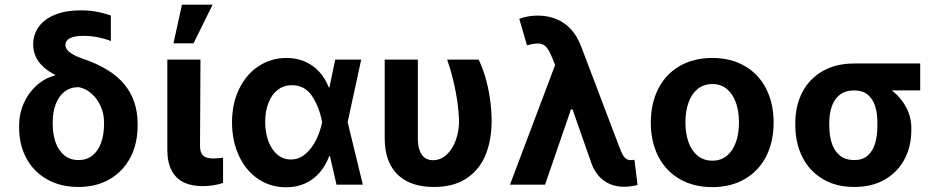

<svg xmlns="http://www.w3.org/2000/svg" viewBox="-20 -783 3979 814"><path d="M322.3 -739.2Q355.4 -739.2 385.6 -734.1Q415.7 -728.9 449.9 -717.5V-609.1Q426.8 -618.5 395.8 -624.8Q364.7 -631 333.3 -631Q294.9 -631 276.1 -620.9Q257.4 -610.8 257.4 -592.2Q257.4 -582.1 264.2 -572.7Q271.1 -563.2 287.7 -553.2Q304.3 -543.1 332.8 -533.3Q449.9 -494 506.6 -426.2Q563.2 -358.3 563.4 -259.2V-249.5Q563.4 -173.9 532.7 -115.1Q501.9 -56.3 445 -23.3Q388.1 9.7 313.2 9.7Q237 9.7 180 -22.4Q123 -54.4 92.1 -111.4Q61.1 -168.5 61.1 -241.7V-251.4Q61.1 -301.9 81.2 -346.3Q101.3 -390.8 136 -421.5Q170.6 -452.3 213.5 -463.2L212.7 -465.9Q167.5 -489.4 144.2 -521.5Q120.9 -553.6 120.7 -594.2Q120.7 -638 145.3 -670.9Q170 -703.8 215.4 -721.5Q260.9 -739.2 322.3 -739.2ZM313.2 -104.4Q347.6 -104.4 372 -123.8Q396.4 -143.3 408.7 -177.8Q421.1 -212.4 421.1 -257.6V-265.8Q421.1 -299.7 407.2 -331.7Q393.4 -363.6 368.7 -385.6Q344 -407.6 313.2 -413.6Q278.4 -413.6 253.8 -394.5Q229.2 -375.4 216.3 -341.6Q203.5 -307.9 203.5 -265.8V-257.6Q203.5 -212.6 216.2 -178.1Q228.9 -143.7 253.4 -124Q278 -104.4 313.2 -104.4Z M829.9 -530.4 828 -164.7Q828.2 -143.7 834.6 -132.3Q841 -121 853 -116.2Q865.1 -111.3 884.1 -111.3Q896.5 -111.3 905.9 -112.3Q915.2 -113.3 925.7 -114.3V-7.5Q906.9 -1 884.9 2.6Q862.8 6.1 839.2 6.1Q792.1 6.1 759 -9.8Q725.8 -25.8 707.7 -60Q689.6 -94.3 689.4 -147.9V-530.4ZM751.4 -763.1H881.3L800.5 -599.2H715.4Z M963.7 -265.2Q963.7 -344.3 994.1 -406.5Q1024.5 -468.6 1077.2 -503Q1130 -537.3 1194.7 -537.3Q1237 -537.3 1272.4 -522.1Q1307.8 -506.9 1333.4 -478.8Q1359.1 -450.8 1374 -412.1H1417.8L1453.5 -266.6L1518.3 0H1406.6L1345.6 -266.6Q1332.6 -331.9 1302.2 -376.8Q1271.9 -421.8 1217.6 -421.8Q1182.8 -421.8 1157.4 -402Q1131.9 -382.3 1118.1 -347Q1104.3 -311.7 1104.3 -266.2Q1104.3 -220.5 1118 -184.1Q1131.8 -147.7 1156.3 -127.3Q1180.9 -106.8 1212.9 -106.8Q1248.2 -106.8 1275.8 -131Q1303.4 -155.2 1320.5 -190.5Q1337.7 -225.9 1345.6 -263.8L1401.2 -530.4H1511.4L1453.5 -263.8L1417.8 -121.2H1375.8Q1361 -81.9 1336 -52.4Q1311 -22.9 1274.8 -5.9Q1238.6 11.2 1192.3 11Q1126.1 10.8 1074.1 -24.5Q1022.2 -59.7 993 -122.4Q963.7 -185.1 963.7 -265.2Z M1751.5 -530.4V-196.6Q1751.5 -163.2 1760.2 -142.4Q1768.8 -121.7 1783 -112.8Q1797.1 -103.8 1815.4 -103.8Q1848.2 -103.8 1873.5 -127.2Q1898.8 -150.7 1912.4 -188.7Q1926 -226.7 1926.2 -269.3Q1924.4 -331.5 1910.7 -400.7Q1897.1 -469.9 1875.6 -530.4H2009.1Q2024.2 -500.6 2036.8 -458.5Q2049.5 -416.4 2056.9 -367.2Q2064.3 -317.9 2064.3 -269.3Q2064.1 -188.1 2038.3 -125.6Q2012.5 -63.1 1957.9 -26.7Q1903.2 9.7 1819.7 9.7Q1755.5 9.7 1709 -12.7Q1662.5 -35 1636.7 -81.4Q1611 -127.8 1611 -198V-530.4Z M2488.8 -86.8 2397.5 -347.4 2340.8 -489 2320.8 -538.7Q2308.3 -569.4 2296.1 -583.2Q2283.9 -597 2265.1 -598.5Q2246.3 -599.9 2214.2 -590.7L2181.5 -703.3Q2199.6 -710 2218.8 -713.4Q2238 -716.9 2259.1 -716.9Q2302.9 -716.9 2338.8 -702.2Q2374.7 -687.5 2401 -658.5Q2427.3 -629.5 2443.2 -587.8L2605.8 -159.5Q2606.2 -158.2 2606.9 -156.9Q2614.7 -136.3 2620.9 -125.6Q2627.1 -114.9 2634.8 -109.6Q2642.6 -104.2 2654.7 -104.2Q2656.7 -104.2 2658.8 -104.4Q2660.9 -104.5 2663 -104.9Q2666 -105.1 2669.7 -105.6L2683 1.2Q2672.4 4.4 2656.1 6.6Q2639.8 8.8 2625.3 8.8Q2593.5 8.8 2567.1 -2.1Q2540.6 -13 2520.7 -34.4Q2500.8 -55.7 2488.8 -86.8ZM2352.4 -557.5 2442 -319.2H2400.6L2290.8 0H2142.1Z M2739.1 -263.2Q2739.1 -344.9 2770.9 -406.9Q2802.6 -468.9 2861.6 -503.1Q2920.5 -537.3 2999.6 -537.3Q3078.7 -537.3 3137.6 -503.1Q3196.6 -468.9 3228.2 -406.9Q3259.8 -344.9 3259.8 -263.2Q3259.8 -181.9 3228.2 -120Q3196.6 -58.1 3137.6 -23.9Q3078.7 10.3 2999.6 10.3Q2920.5 10.3 2861.6 -23.9Q2802.6 -58.1 2770.9 -120Q2739.1 -181.9 2739.1 -263.2ZM3113 -264Q3113 -311.1 3100 -347.9Q3087 -384.7 3061.7 -405.7Q3036.4 -426.7 3000.4 -426.7Q2963.6 -426.7 2937.9 -405.9Q2912.1 -385.1 2899 -348.2Q2885.9 -311.3 2885.9 -264Q2885.9 -216.9 2899 -180.2Q2912.1 -143.6 2937.9 -122.7Q2963.6 -101.8 3000.4 -101.8Q3036.4 -101.8 3061.7 -122.7Q3087 -143.6 3100 -180.3Q3113 -217.1 3113 -264Z M3601.2 -513.8Q3607.3 -511.5 3613.2 -505.6Q3619.1 -499.8 3626.9 -491.7Q3635.2 -479 3643.9 -469Q3652.7 -459.1 3665.4 -449.7Q3678.2 -440.2 3695.7 -434.9Q3734 -422.3 3768.3 -393.8Q3802.5 -365.3 3823.1 -325.4Q3843.6 -285.5 3843.6 -241.7V-232Q3843.8 -163.6 3815.3 -108.9Q3786.8 -54.1 3732.1 -22.2Q3677.4 9.7 3602.6 9.7Q3524.2 9.7 3467.7 -24.3Q3411.2 -58.3 3381.6 -117.3Q3352 -176.4 3351.8 -251.4V-262.4Q3352 -334.7 3381.4 -391.6Q3410.9 -448.6 3467 -481.2Q3523.1 -513.8 3601.2 -513.8ZM3602.6 -104.4Q3637.4 -104.4 3659.1 -123.8Q3680.8 -143.2 3690.3 -175.8Q3699.9 -208.3 3699.7 -251.4V-262.4Q3699.9 -301.9 3690.3 -332.8Q3680.8 -363.6 3658.6 -381.7Q3636.3 -399.7 3601.2 -399.7Q3564.3 -399.7 3541 -381.7Q3517.6 -363.6 3506.8 -332.7Q3495.9 -301.7 3495.7 -262.4V-251.4Q3495.9 -208.1 3506.4 -175.7Q3516.9 -143.2 3540.6 -123.8Q3564.2 -104.4 3602.6 -104.4ZM3881.3 -399.7H3601.2V-513.8H3881.3Z"/></svg>

Font: Pretendard Variable
Style: Regular
Weight: 400
Designer: Base glyphs from Inter by Rasmus Andersson; Hangul glyphs from Noto Sans CJK(Source Han Sans) by Jang Soo-young and Kang
Foundry: Kil Hyung-jin
Version: Version 1.100;FEAKit 1.0